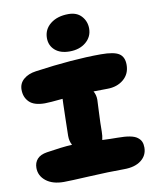

<svg xmlns="http://www.w3.org/2000/svg" viewBox="-91 -946 793 980"><g transform="rotate(-10 305.0 -456.0)"><path d="M305.2 -687Q256.8 -687 229.5 -711.2Q202.1 -735.4 202.1 -773.9Q202.1 -819.3 238 -847.7Q273.9 -876 331.1 -876Q375 -876 398.9 -849.1Q422.9 -822.3 422.9 -785.2Q422.9 -742.7 389.9 -714.8Q356.9 -687 305.2 -687ZM160.2 -36.1Q102.1 -36.1 68.1 -63Q34.2 -89.8 34.2 -130.9Q34.2 -158.2 50.5 -176.5Q66.9 -194.8 101.1 -200.2Q181.2 -212.9 233.9 -215.8Q222.2 -235.4 222.2 -264.2Q222.2 -296.4 224.1 -352.8Q226.1 -409.2 226.1 -429.2Q226.1 -447.3 227.1 -455.1Q158.7 -448.2 134.8 -448.2Q79.1 -448.2 54 -472.9Q28.8 -497.6 28.8 -537.1Q28.8 -569.8 53.2 -590.8Q77.6 -611.8 117.2 -617.2Q314 -645 459 -645Q526.4 -645 552.7 -627.9Q579.1 -610.8 579.1 -569.8Q579.1 -522.5 545.4 -494.1Q511.7 -465.8 460.9 -465.8Q411.1 -465.8 389.2 -464.8Q400.9 -445.3 400.9 -419.9Q400.9 -410.2 397.9 -354.2Q395 -298.3 395 -255.9Q395 -233.4 390.1 -212.9Q436 -210.9 469.2 -210.9Q506.8 -210.9 532.2 -206.1Q557.6 -201.2 571 -190.9Q584.5 -180.7 589.8 -168.2Q595.2 -155.8 595.2 -138.2Q595.2 -97.2 562.7 -72Q530.3 -46.9 474.1 -46.9Q394.5 -46.9 292.7 -41.5Q190.9 -36.1 160.2 -36.1Z"/></g></svg>

Font: Shantell Sans Irregular
Style: Regular
Weight: 800
Designer: Stephen Nixon, Anya Danilova, Shantell Martin
Foundry: Arrow Type
Version: Version 1.006;[9816181b4]